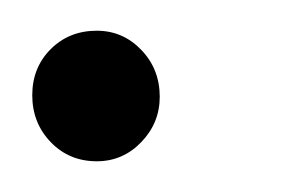

<svg xmlns="http://www.w3.org/2000/svg" viewBox="-20 -100 199 125"><path d="M43 5Q25 5 13 -7.5Q1 -20 1 -38Q1 -56 13 -68Q25 -80 43 -80Q60 -80 72 -67.5Q84 -55 84 -37Q84 -20 72 -7.5Q60 5 43 5Z"/></svg>

Font: DM Sans 24pt ExtraLight
Style: Italic
Weight: 250
Italic angle: -10°
Designer: Colophon Foundry, Jonny Pinhorn
Foundry: Colophon Foundry
Version: Version 4.004;gftools[0.9.30]